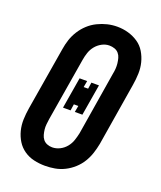

<svg xmlns="http://www.w3.org/2000/svg" viewBox="-139 -834 779 931"><g transform="rotate(20 250.0 -369.0)"><path d="M205 8Q175 8 147 1.5Q119 -5 96 -21Q73 -37 58.5 -60.5Q44 -84 37 -111.5Q30 -139 31 -168.5Q32 -198 37 -228L91 -552Q95 -578 103 -602.5Q111 -627 125.5 -650Q140 -673 160 -691.5Q180 -710 204.5 -722Q229 -734 254 -740Q279 -746 305 -746Q335 -746 362.5 -738Q390 -730 413 -714.5Q436 -699 450.5 -675Q465 -651 472 -623.5Q479 -596 478 -566.5Q477 -537 472 -507L419 -183Q414 -157 406 -132.5Q398 -108 384 -85Q370 -62 349.5 -43.5Q329 -25 305 -13Q281 -1 255.5 3.5Q230 8 205 8ZM207 -88Q227 -88 246 -97.5Q265 -107 278.5 -123.5Q292 -140 298.5 -159.5Q305 -179 309 -198L362 -523Q365 -537 366 -551Q367 -565 365.5 -578.5Q364 -592 360.5 -605Q357 -618 348.5 -628Q340 -638 327 -642.5Q314 -647 300 -647Q280 -647 261.5 -637Q243 -627 230 -611Q217 -595 210.5 -575.5Q204 -556 201 -537L147 -212Q145 -198 143.5 -184Q142 -170 143.5 -157Q145 -144 148.5 -131Q152 -118 160 -108Q168 -98 180.5 -93Q193 -88 207 -88ZM191 -287 218 -448H257L251 -415H274L279 -448H318L291 -287H252L258 -320H235L230 -287Z"/></g></svg>

Font: Iosevka Slab
Style: Bold Italic
Weight: 700
Italic angle: -9°
Monospace: yes
Designer: Belleve Invis
Foundry: Belleve Invis
Version: Version 11.1.0; ttfautohint (v1.8.3)